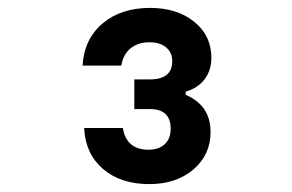

<svg xmlns="http://www.w3.org/2000/svg" viewBox="-20 -937 740 486"><path d="M513 -603Q513 -545 469.5 -508Q426 -471 358 -471Q285 -471 240.5 -509.5Q196 -548 193 -613H291Q300 -558 356 -558Q382 -558 397 -572Q412 -586 412 -611Q412 -661 359 -661H320V-736H359Q416 -736 416 -782Q416 -804 400.5 -817Q385 -830 358 -830Q330 -830 311 -815Q292 -800 287 -771H189Q193 -838 239.5 -877.5Q286 -917 360 -917Q428 -917 471.5 -882Q515 -847 515 -791Q515 -759 498 -736.5Q481 -714 450 -705V-697Q513 -670 513 -603Z"/></svg>

Font: Martian Mono Medium
Style: Regular
Weight: 500
Monospace: yes
Designer: Roman Shamin
Foundry: Evil Martians
Version: Version 1.000; ttfautohint (v1.8.4.7-5d5b)